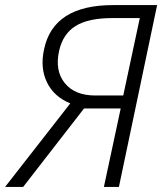

<svg xmlns="http://www.w3.org/2000/svg" viewBox="-52 -734 638 754"><path d="M-32 0 224 -328Q160 -354 132.5 -410.5Q105 -467 121 -540Q157 -714 392 -714H565L415 0H356L422 -308H278L39 0ZM322 -359H432L497 -663H389Q295 -663 245 -632Q195 -601 180 -534Q163 -456 202.5 -407.5Q242 -359 322 -359Z"/></svg>

Font: Noto Sans Light
Style: Italic
Weight: 300
Italic angle: -12°
Designer: Monotype Design Team
Foundry: Monotype Imaging Inc.
Version: Version 2.013; ttfautohint (v1.8.4.7-5d5b)